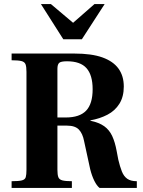

<svg xmlns="http://www.w3.org/2000/svg" viewBox="-20 -923 700 943"><path d="M37 0V-33Q72 -33 87.5 -37Q103 -41 106.5 -53Q110 -65 110 -89V-570Q110 -595 105.5 -607Q101 -619 85.5 -623Q70 -627 37 -627V-660H345Q430 -660 483 -641Q536 -622 562 -586Q588 -550 588 -498Q588 -448 566.5 -413.5Q545 -379 507.5 -359.5Q470 -340 424 -332V-330Q467 -321 492 -303Q517 -285 531 -255Q545 -225 553 -181L561 -139Q569 -105 578.5 -81Q588 -57 605 -45Q622 -33 652 -33V0H469Q455 -11 443 -35.5Q431 -60 423 -92L393 -230Q386 -267 367.5 -286.5Q349 -306 309 -306H262V-89Q262 -65 266.5 -53Q271 -41 286.5 -37Q302 -33 333 -33V0ZM262 -346H303Q371 -346 403 -379.5Q435 -413 435 -485Q435 -554 405 -588Q375 -622 309 -622Q279 -622 270.5 -614Q262 -606 262 -585ZM291 -730 181 -903H230L339 -811L444 -903H494L382 -730Z"/></svg>

Font: Frank Ruhl Libre
Style: Bold
Weight: 700
Designer: Yanek Iontef
Foundry: Fontef
Version: Version 6.004